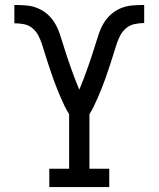

<svg xmlns="http://www.w3.org/2000/svg" viewBox="-20 -755 640 775"><path d="M179 0V-74H259V-294Q249 -310 240.5 -327.5Q232 -345 224.5 -362.5Q217 -380 210 -397.5Q203 -415 196.5 -433Q190 -451 184 -469Q178 -487 172 -505Q166 -523 160.5 -541.5Q155 -560 149 -578Q143 -596 134 -613Q125 -630 110 -642Q95 -654 76 -657.5Q57 -661 38 -661V-735Q62 -735 86 -733Q110 -731 132 -722Q154 -713 172 -697Q190 -681 202 -660.5Q214 -640 221.5 -617.5Q229 -595 236 -572Q243 -549 250.5 -526.5Q258 -504 266 -481.5Q274 -459 282.5 -436.5Q291 -414 300 -393Q309 -414 317.5 -436.5Q326 -459 334 -481.5Q342 -504 349.5 -526.5Q357 -549 364 -572Q371 -595 378.5 -617.5Q386 -640 398 -660.5Q410 -681 428 -697Q446 -713 468 -722Q490 -731 514 -733Q538 -735 562 -735V-662Q543 -662 524 -658Q505 -654 490 -642Q475 -630 466 -613Q457 -596 451 -578Q445 -560 439.5 -541.5Q434 -523 428 -505Q422 -487 416 -469Q410 -451 403.5 -433Q397 -415 390 -397.5Q383 -380 375.5 -362.5Q368 -345 359.5 -327.5Q351 -310 341 -294V-74H421V0Z"/></svg>

Font: Iosevka Slab Extended
Style: Regular
Weight: 400
Width: 7
Monospace: yes
Designer: Belleve Invis
Foundry: Belleve Invis
Version: Version 11.1.1; ttfautohint (v1.8.3)